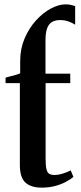

<svg xmlns="http://www.w3.org/2000/svg" viewBox="-20 -850 370 880"><path d="M171 10Q122.5 10 96.8 -13Q71 -36 71 -94.5V-469H5.5V-494Q13.5 -497 26.5 -500Q39.5 -503 52.5 -506.8Q65.5 -510.5 72.5 -514Q72.5 -528 72.5 -542.2Q72.5 -556.5 72.5 -570.5Q72.5 -626 92.5 -673.2Q112.5 -720.5 144.5 -755.8Q176.5 -791 212.5 -810.5Q248.5 -830 280.5 -830Q294.5 -830 305.5 -827.5Q316.5 -825 324.5 -822V-737Q308 -747 291.5 -752.5Q275 -758 255.5 -758Q233 -758 218.2 -749.2Q203.5 -740.5 196 -720.2Q188.5 -700 188.5 -664.5V-512.5H302V-469H189V-123Q189 -90.5 193 -74.5Q197 -58.5 206 -53.2Q215 -48 229.5 -48Q247 -48 268.8 -54.8Q290.5 -61.5 304 -69L316.5 -39.5Q303 -27.5 281 -16Q259 -4.5 231.2 2.8Q203.5 10 171 10Z"/></svg>

Font: Merriweather 120pt SemiBold
Style: Regular
Weight: 600
Version: Version 2.100